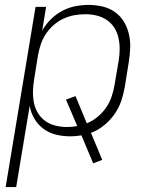

<svg xmlns="http://www.w3.org/2000/svg" viewBox="-20 -548 640 783"><path d="M3 215 125 -520H168L152 -423Q166 -448 187 -469Q208 -490 233.5 -503.5Q259 -517 286.5 -522.5Q314 -528 341 -528Q370 -528 398 -521.5Q426 -515 448.5 -499Q471 -483 485 -460Q499 -437 505.5 -409.5Q512 -382 511 -353Q510 -324 505 -294L489 -194Q484 -165 474.5 -136.5Q465 -108 447 -82.5Q429 -57 404.5 -37Q380 -17 351 -6L397 104L360 118L312 4Q301 6 289 7Q277 8 266 8Q236 8 208 1Q180 -6 157.5 -22.5Q135 -39 120.5 -63.5Q106 -88 101 -116L46 215ZM254 -30Q264 -30 274.5 -31Q285 -32 295 -34L249 -142L288 -156L334 -45Q358 -55 378 -71.5Q398 -88 412.5 -109Q427 -130 435 -153.5Q443 -177 447 -201L464 -301Q468 -325 468 -348.5Q468 -372 463 -394Q458 -416 446 -435Q434 -454 415.5 -466.5Q397 -479 374.5 -484.5Q352 -490 328 -490Q306 -490 283.5 -486Q261 -482 239 -472Q217 -462 198.5 -445.5Q180 -429 167 -409.5Q154 -390 146.5 -367.5Q139 -345 135 -323L119 -223Q115 -199 114.5 -175Q114 -151 118.5 -128.5Q123 -106 135 -86.5Q147 -67 165.5 -54Q184 -41 207 -35.5Q230 -30 254 -30Z"/></svg>

Font: Iosevka Extralight Extended
Style: Italic
Weight: 200
Width: 7
Italic angle: -9°
Monospace: yes
Designer: Belleve Invis
Foundry: Belleve Invis
Version: Version 32.5.0; ttfautohint (v1.8.4)